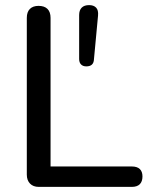

<svg xmlns="http://www.w3.org/2000/svg" viewBox="-20 -732 588 752"><path d="M132 0Q110 0 97.5 -13Q85 -26 85 -48V-662Q85 -685 97 -697Q109 -709 131 -709Q154 -709 166 -697Q178 -685 178 -662V-80H496Q517 -80 527.5 -70Q538 -60 538 -41Q538 -21 527.5 -10.5Q517 0 496 0ZM318 -472Q305 -472 297.5 -479.5Q290 -487 290 -501V-673Q290 -692 300 -702Q310 -712 329 -712Q347 -712 356.5 -702Q366 -692 364 -671L348 -500Q347 -472 318 -472Z"/></svg>

Font: Nunito Medium
Style: Regular
Weight: 500
Designer: Vernon Adams
Foundry: Vernon Adams
Version: Version 3.601